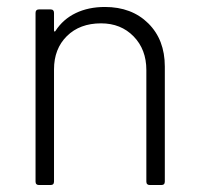

<svg xmlns="http://www.w3.org/2000/svg" viewBox="-20 -531 572 551"><path d="M453 -340V-10Q453 0 443 0H410Q400 0 400 -10V-330Q400 -389 363.5 -426.5Q327 -464 270 -464Q209 -464 172 -427.5Q135 -391 135 -332V-10Q135 0 125 0H92Q82 0 82 -10V-494Q82 -504 92 -504H125Q135 -504 135 -494V-444Q135 -441 136.5 -440.5Q138 -440 139 -442Q161 -476 197.5 -493.5Q234 -511 281 -511Q358 -511 405.5 -464Q453 -417 453 -340Z"/></svg>

Font: Barlow Light
Style: Regular
Weight: 300
Designer: Jeremy Tribby
Foundry: Tribby Type
Version: Version 1.422